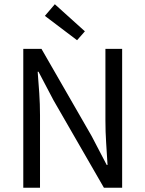

<svg xmlns="http://www.w3.org/2000/svg" viewBox="-20 -887 687 907"><path d="M90 0V-656H176L413 -244L484 -108H488Q485 -158 481.5 -211.5Q478 -265 478 -317V-656H557V0H471L233 -413L162 -548H158Q162 -498 165.5 -446.5Q169 -395 169 -343V0ZM344 -697 192 -812 239 -867 381 -739Z"/></svg>

Font: Source Sans Pro
Style: Regular
Weight: 400
Designer: Paul D. Hunt
Foundry: Adobe Systems Incorporated
Version: Version 2.021;PS 2.000;hotconv 1.0.86;makeotf.lib2.5.63406